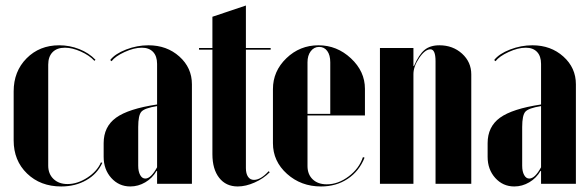

<svg xmlns="http://www.w3.org/2000/svg" viewBox="-20 -670 2144 700"><path d="M29.8 -336.9Q29.8 -409.7 76.9 -457.3Q124 -504.9 195.8 -504.9Q233.9 -504.9 269 -491Q304.2 -477.1 328.1 -452.1L324.2 -448.2Q305.7 -468.3 274.4 -482.2Q243.2 -496.1 216.8 -496.1Q187.5 -496.1 171.6 -479.7Q155.8 -463.4 155.8 -434.1V-65.9Q155.8 -36.1 175 -17.6Q194.3 1 226.1 1Q262.2 1 298.1 -22.2Q334 -45.4 348.1 -78.1L353 -76.2Q335 -36.1 294.9 -13.2Q254.9 9.8 203.1 9.8Q127.4 9.8 78.6 -37.4Q29.8 -84.5 29.8 -158.2Z M357.9 -98.1V-147.9Q357.9 -208 402.8 -240.7Q447.8 -273.4 552.7 -289.1V-437Q552.7 -465.3 538.1 -480.7Q523.4 -496.1 497.1 -496.1Q468.8 -496.1 434.6 -480.5Q400.4 -464.8 386.7 -446.8L381.8 -451.2Q399.9 -474.1 439.7 -489.5Q479.5 -504.9 521 -504.9Q588.4 -504.9 634 -463.9Q679.7 -422.9 679.7 -362.8V0H552.7V-46.9H550.8Q535.6 -20.5 509.8 -5.4Q483.9 9.8 455.1 9.8Q413.6 9.8 385.7 -21.2Q357.9 -52.2 357.9 -98.1ZM509.8 -19Q530.3 -19 552.7 -60.1V-283.2Q507.3 -275.9 495.6 -262.9Q483.9 -250 483.9 -207V-65.9Q483.9 -44.9 491 -32Q498 -19 509.8 -19Z M846.7 9.8Q803.7 9.8 779.1 -21.7Q754.4 -53.2 754.4 -107.9V-488.8H705.6V-495.1H754.4V-608.9L876.5 -649.9V-495.1H966.8V-488.8H876.5V-57.1Q876.5 -37.1 884.3 -25.6Q892.1 -14.2 905.8 -14.2Q930.7 -14.2 959.5 -45.9L963.4 -42Q940.9 -19 908.4 -4.6Q876 9.8 846.7 9.8Z M975.1 -345.2Q975.1 -410.6 1024.2 -457.8Q1073.2 -504.9 1141.1 -504.9Q1208.5 -504.9 1259.5 -457.3Q1310.5 -409.7 1310.5 -346.2V-249H1101.1V-64.9Q1101.1 -34.2 1120.1 -16.1Q1139.2 2 1171.4 2Q1212.9 2 1251.2 -26.9Q1289.6 -55.7 1303.2 -97.2L1309.1 -95.2Q1289.6 -45.9 1247.8 -18.1Q1206.1 9.8 1150.4 9.8Q1077.6 9.8 1026.4 -36.1Q975.1 -82 975.1 -147.9ZM1101.1 -254.9H1184.1V-442.9Q1184.1 -469.2 1173.1 -484.1Q1162.1 -499 1143.6 -499Q1125 -499 1113 -483.4Q1101.1 -467.8 1101.1 -442.9Z M1489.3 -429.2Q1507.3 -471.2 1527.8 -488Q1548.3 -504.9 1582 -504.9Q1630.9 -504.9 1664.6 -474.4Q1698.2 -443.8 1698.2 -398.9V0H1567.9V-446.8Q1567.9 -490.2 1549.3 -490.2Q1529.8 -490.2 1508.5 -459Q1487.3 -427.7 1487.3 -399.9V0H1365.2V-495.1H1487.3V-429.2Z M1757.8 -98.1V-147.9Q1757.8 -208 1802.7 -240.7Q1847.7 -273.4 1952.6 -289.1V-437Q1952.6 -465.3 1938 -480.7Q1923.3 -496.1 1897 -496.1Q1868.7 -496.1 1834.5 -480.5Q1800.3 -464.8 1786.6 -446.8L1781.7 -451.2Q1799.8 -474.1 1839.6 -489.5Q1879.4 -504.9 1920.9 -504.9Q1988.3 -504.9 2033.9 -463.9Q2079.6 -422.9 2079.6 -362.8V0H1952.6V-46.9H1950.7Q1935.5 -20.5 1909.7 -5.4Q1883.8 9.8 1855 9.8Q1813.5 9.8 1785.6 -21.2Q1757.8 -52.2 1757.8 -98.1ZM1909.7 -19Q1930.2 -19 1952.6 -60.1V-283.2Q1907.2 -275.9 1895.5 -262.9Q1883.8 -250 1883.8 -207V-65.9Q1883.8 -44.9 1890.9 -32Q1897.9 -19 1909.7 -19Z"/></svg>

Font: Moniqa Black Display
Style: Regular
Weight: 900
Designer: Rajesh Rajput
Foundry: Rajesh Rajput
Version: Version 1.000